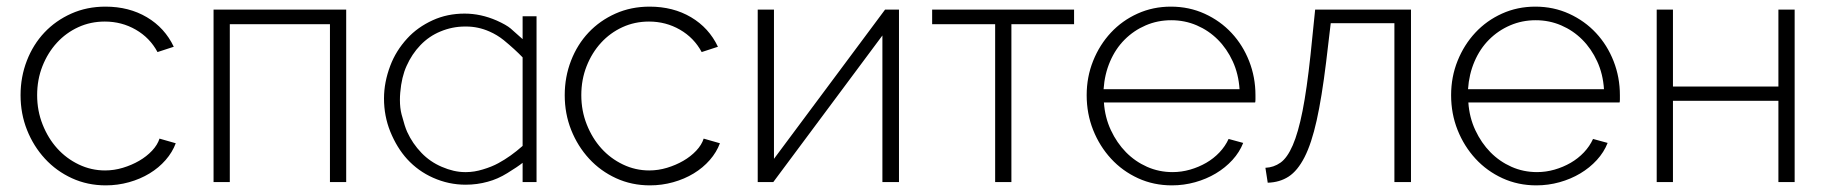

<svg xmlns="http://www.w3.org/2000/svg" viewBox="-20 -549 5511 579"><path d="M42 -262Q42 -317 61 -366Q80 -415 114 -451Q148 -487 195 -508Q242 -529 298 -529Q369 -529 423 -497Q477 -465 504 -408L455 -392Q432 -435 389.5 -459.5Q347 -484 296 -484Q253 -484 216 -467Q179 -450 151.5 -420Q124 -390 108 -349.5Q92 -309 92 -262Q92 -215 108.5 -173.5Q125 -132 152.5 -101.5Q180 -71 217.5 -53Q255 -35 297 -35Q324 -35 350.5 -43Q377 -51 399.5 -64Q422 -77 438.5 -94.5Q455 -112 461 -131L510 -117Q500 -90 479.5 -66.5Q459 -43 431 -26Q403 -9 369 0.5Q335 10 299 10Q244 10 197 -11.5Q150 -33 115.5 -70.5Q81 -108 61.5 -157Q42 -206 42 -262Z M1024 0H975V-476H673V0H624V-520H1024Z M1556 -500H1598V0H1556V-58Q1541 -46 1510 -27Q1481 -9 1451 -1Q1419 8 1384 8Q1333 8 1286 -13Q1241 -33 1208 -69Q1177 -103 1157 -152Q1138 -199 1138 -252Q1138 -301 1157 -351Q1174 -396 1208 -433Q1239 -467 1285 -488Q1329 -508 1381 -508Q1430 -508 1478 -487Q1507 -474 1520 -463Q1552 -435 1556 -431ZM1483 -57Q1520 -77 1556 -109V-376Q1533 -400 1499 -428Q1479 -444 1456 -454Q1422 -469 1386 -469Q1384 -469 1382 -469Q1344 -469 1308 -454Q1274 -440 1248 -413Q1222 -386 1206 -350Q1191 -317 1187 -270Q1186 -259 1186 -248Q1186 -223 1191 -204Q1201 -166 1208 -151Q1224 -116 1251 -88Q1277 -61 1312 -46Q1349 -30 1382 -30Q1384 -30 1386 -30Q1410 -30 1436 -38Q1463 -46 1483 -57Z M1683 -262Q1683 -317 1702 -366Q1721 -415 1755 -451Q1789 -487 1836 -508Q1883 -529 1939 -529Q2010 -529 2064 -497Q2118 -465 2145 -408L2096 -392Q2073 -435 2030.5 -459.5Q1988 -484 1937 -484Q1894 -484 1857 -467Q1820 -450 1792.5 -420Q1765 -390 1749 -349.5Q1733 -309 1733 -262Q1733 -215 1749.5 -173.5Q1766 -132 1793.5 -101.5Q1821 -71 1858.5 -53Q1896 -35 1938 -35Q1965 -35 1991.5 -43Q2018 -51 2040.5 -64Q2063 -77 2079.5 -94.5Q2096 -112 2102 -131L2151 -117Q2141 -90 2120.5 -66.5Q2100 -43 2072 -26Q2044 -9 2010 0.5Q1976 10 1940 10Q1885 10 1838 -11.5Q1791 -33 1756.5 -70.5Q1722 -108 1702.5 -157Q1683 -206 1683 -262Z M2314 -70 2649 -520H2691V0H2641V-442L2312 0H2265V-520H2314Z M3030 0H2981V-476H2791V-520H3219V-476H3030Z M3514 10Q3459 10 3412 -11.5Q3365 -33 3330.5 -70.5Q3296 -108 3276.5 -157Q3257 -206 3257 -262Q3257 -317 3276.5 -365.5Q3296 -414 3330 -450.5Q3364 -487 3410.5 -508Q3457 -529 3511 -529Q3566 -529 3613 -507.5Q3660 -486 3694 -449.5Q3728 -413 3747 -364.5Q3766 -316 3766 -262Q3766 -257 3766 -249.5Q3766 -242 3765 -240H3309Q3312 -195 3330 -156.5Q3348 -118 3375.5 -90Q3403 -62 3439 -46Q3475 -30 3516 -30Q3543 -30 3569 -37.5Q3595 -45 3617.5 -58Q3640 -71 3657.5 -89.5Q3675 -108 3685 -130L3729 -118Q3718 -90 3696.5 -66.5Q3675 -43 3646.5 -26Q3618 -9 3584 0.5Q3550 10 3514 10ZM3718 -280Q3715 -326 3697.5 -364Q3680 -402 3652.5 -429.5Q3625 -457 3589 -472.5Q3553 -488 3512 -488Q3471 -488 3435 -472.5Q3399 -457 3371.5 -429.5Q3344 -402 3327.5 -363.5Q3311 -325 3308 -280Z M3796 -43Q3821 -44 3841.5 -58.5Q3862 -73 3878.5 -111Q3895 -149 3908 -214.5Q3921 -280 3932 -383L3946 -520H4235V0H4185V-479H3993L3979 -361Q3966 -255 3950.5 -185.5Q3935 -116 3914 -75Q3893 -34 3866 -16.5Q3839 1 3803 2Z M4613 10Q4558 10 4511 -11.5Q4464 -33 4429.5 -70.5Q4395 -108 4375.5 -157Q4356 -206 4356 -262Q4356 -317 4375.5 -365.5Q4395 -414 4429 -450.5Q4463 -487 4509.5 -508Q4556 -529 4610 -529Q4665 -529 4712 -507.5Q4759 -486 4793 -449.5Q4827 -413 4846 -364.5Q4865 -316 4865 -262Q4865 -257 4865 -249.5Q4865 -242 4864 -240H4408Q4411 -195 4429 -156.5Q4447 -118 4474.5 -90Q4502 -62 4538 -46Q4574 -30 4615 -30Q4642 -30 4668 -37.5Q4694 -45 4716.5 -58Q4739 -71 4756.5 -89.5Q4774 -108 4784 -130L4828 -118Q4817 -90 4795.5 -66.5Q4774 -43 4745.5 -26Q4717 -9 4683 0.5Q4649 10 4613 10ZM4817 -280Q4814 -326 4796.5 -364Q4779 -402 4751.5 -429.5Q4724 -457 4688 -472.5Q4652 -488 4611 -488Q4570 -488 4534 -472.5Q4498 -457 4470.5 -429.5Q4443 -402 4426.5 -363.5Q4410 -325 4407 -280Z M5025 -288H5343V-520H5392V0H5343V-245H5025V0H4976V-520H5025Z"/></svg>

Font: Oxford Sans
Style: Regular
Weight: 300
Designer: Matt McInerney, Pablo Impallari, Rodrigo Fuenzalida
Foundry: Matt McInerney, Pablo Impallari, Rodrigo Fuenzalida
Version: Version 3.000g; ttfautohint (v1.5) -l 8 -r 28 -G 28 -x 14 -D